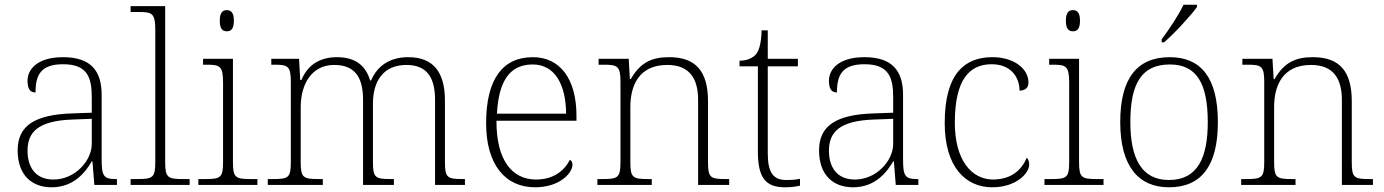

<svg xmlns="http://www.w3.org/2000/svg" viewBox="-20 -786 5882 816"><path d="M199 10C294 10 343 -54 370 -100H373L381 0H477V-25H471C419 -25 412 -40 412 -111V-383C412 -485 366 -543 248 -543C137 -543 97 -490 97 -443C97 -408 108 -393 131 -393C131 -467 153 -513 248 -513C354 -513 370 -454 370 -371V-307L287 -304C128 -299 55 -252 55 -147C55 -39 118 10 199 10ZM207 -23C129 -23 97 -78 97 -145C97 -225 142 -273 289 -278L370 -281V-174C370 -104 300 -23 207 -23Z M535 0H786V-25H760C693 -25 682 -30 682 -98V-760H535V-735H570C626 -735 640 -730 640 -659V-98C640 -30 629 -25 562 -25H535Z M944 -653C962 -653 974 -663 974 -698C974 -732 962 -743 944 -743C926 -743 914 -732 914 -698C914 -663 926 -653 944 -653ZM823 0H1074V-25H1048C981 -25 970 -30 970 -98V-536H843V-511H858C914 -511 928 -506 928 -435V-97C928 -30 917 -25 850 -25H823Z M1118 0H1352V-25H1336C1269 -25 1258 -30 1258 -97V-331C1258 -426 1303 -510 1400 -510C1490 -510 1523 -456 1523 -361V0H1654V-25H1642C1575 -25 1565 -30 1565 -98V-346C1565 -437 1606 -510 1707 -510C1795 -510 1829 -456 1829 -361V0H1956V-25H1948C1881 -25 1871 -30 1871 -98V-359C1871 -480 1821 -543 1715 -543C1632 -543 1582 -502 1557 -444H1553C1536 -501 1497 -543 1412 -543C1344 -543 1289 -514 1261 -446H1256L1251 -536H1133V-511H1147C1203 -511 1216 -505 1216 -439V-98C1216 -30 1206 -25 1139 -25H1118Z M2254 10C2359 10 2413 -51 2413 -86C2413 -97 2409 -103 2402 -107C2379 -61 2333 -23 2258 -23C2156 -23 2089 -106 2090 -273H2430V-294C2430 -452 2359 -543 2245 -543C2117 -543 2046 -451 2046 -262C2046 -88 2126 10 2254 10ZM2386 -303H2092C2099 -432 2140 -512 2244 -512C2338 -512 2385 -427 2386 -303Z M2519 0H2750V-25H2736C2670 -25 2659 -30 2659 -97V-331C2659 -419 2693 -510 2816 -510C2913 -510 2947 -449 2947 -361V0H3079V-25H3066C2999 -25 2989 -30 2989 -98V-356C2989 -483 2937 -543 2824 -543C2752 -543 2702 -522 2661 -450H2657L2652 -536H2524V-511H2547C2604 -511 2617 -505 2617 -439V-98C2617 -30 2606 -25 2539 -25H2519Z M3316 10C3337 10 3360 8 3380 3V-26C3359 -22 3343 -21 3321 -21C3267 -21 3243 -52 3243 -134V-504H3371V-536H3243V-657H3217C3215 -595 3204 -566 3189 -551C3174 -537 3151 -528 3123 -528V-504H3201V-142C3201 -30 3234 10 3316 10Z M3605 10C3700 10 3749 -54 3776 -100H3779L3787 0H3883V-25H3877C3825 -25 3818 -40 3818 -111V-383C3818 -485 3772 -543 3654 -543C3543 -543 3503 -490 3503 -443C3503 -408 3514 -393 3537 -393C3537 -467 3559 -513 3654 -513C3760 -513 3776 -454 3776 -371V-307L3693 -304C3534 -299 3461 -252 3461 -147C3461 -39 3524 10 3605 10ZM3613 -23C3535 -23 3503 -78 3503 -145C3503 -225 3548 -273 3695 -278L3776 -281V-174C3776 -104 3706 -23 3613 -23Z M4197 10C4299 10 4354 -50 4354 -86C4354 -99 4351 -108 4344 -116C4322 -65 4281 -24 4201 -23C4108 -23 4038 -107 4038 -264C4038 -451 4102 -513 4195 -513C4276 -513 4313 -458 4313 -401C4337 -401 4351 -413 4351 -435C4351 -495 4288 -543 4198 -543C4082 -543 3995 -476 3995 -263C3995 -76 4084 10 4197 10Z M4540 -653C4558 -653 4570 -663 4570 -698C4570 -732 4558 -743 4540 -743C4522 -743 4510 -732 4510 -698C4510 -663 4522 -653 4540 -653ZM4419 0H4670V-25H4644C4577 -25 4566 -30 4566 -98V-536H4439V-511H4454C4510 -511 4524 -506 4524 -435V-97C4524 -30 4513 -25 4446 -25H4419Z M4917 -619V-606H4927C4970 -642 5042 -721 5067 -756V-766H5010C4989 -721 4946 -657 4917 -619ZM4948 10C5084 10 5156 -79 5156 -267C5156 -458 5082 -543 4952 -543C4813 -543 4741 -454 4741 -267C4741 -79 4819 10 4948 10ZM4948 -21C4833 -21 4784 -111 4784 -267C4784 -430 4831 -512 4952 -512C5064 -512 5113 -434 5113 -267C5113 -116 5070 -21 4948 -21Z M5255 0H5486V-25H5472C5406 -25 5395 -30 5395 -97V-331C5395 -419 5429 -510 5552 -510C5649 -510 5683 -449 5683 -361V0H5815V-25H5802C5735 -25 5725 -30 5725 -98V-356C5725 -483 5673 -543 5560 -543C5488 -543 5438 -522 5397 -450H5393L5388 -536H5260V-511H5283C5340 -511 5353 -505 5353 -439V-98C5353 -30 5342 -25 5275 -25H5255Z"/></svg>

Font: Noto Serif Telugu ExtraLight
Style: Regular
Weight: 200
Designer: Jelle Bosma - Monotype Design Team
Foundry: Monotype Imaging Inc.
Version: Version 2.005